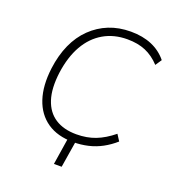

<svg xmlns="http://www.w3.org/2000/svg" viewBox="-155 -833 1018 1120"><g transform="rotate(20 354.5 -273.5)"><path d="M307 166 335 -13H384L355 166ZM369 8Q271 8 207 -36Q143 -80 116 -161Q89 -242 103 -353Q114 -438 144 -504.5Q174 -571 222 -617.5Q270 -664 331 -688.5Q392 -713 466 -713Q540 -713 596.5 -689Q653 -665 691 -618L665 -579Q624 -623 575.5 -643.5Q527 -664 462 -664Q379 -664 314.5 -626.5Q250 -589 209.5 -518Q169 -447 155 -345Q142 -244 164 -176.5Q186 -109 238.5 -75Q291 -41 370 -41Q435 -41 488 -61.5Q541 -82 595 -126L620 -87Q585 -56 545.5 -34.5Q506 -13 461.5 -2.5Q417 8 369 8Z"/></g></svg>

Font: Nunito Sans 7pt ExtraLight
Style: Italic
Weight: 250
Italic angle: -9°
Designer: Vernon Adams
Foundry: Vernon Adams
Version: Version 3.101;gftools[0.9.27]